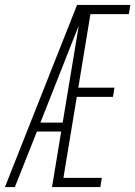

<svg xmlns="http://www.w3.org/2000/svg" viewBox="-26 -755 546 775"><path d="M-6 0 285 -735H500L494 -698H339L290 -401H436L430 -364H284L230 -37H385L379 0H184L221 -224H123L34 0ZM137 -260H227L292 -652Q276 -612 260 -571.5Q244 -531 228 -490Z"/></svg>

Font: Iosevka Extralight Oblique
Style: Regular
Weight: 200
Italic angle: -9°
Monospace: yes
Designer: Belleve Invis
Foundry: Belleve Invis
Version: Version 32.5.0; ttfautohint (v1.8.4)